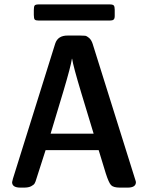

<svg xmlns="http://www.w3.org/2000/svg" viewBox="-20 -856 676 876"><path d="M35.2 -24.9Q35.2 -24.9 39.1 -41L231.9 -657.2Q244.1 -694.3 289.1 -693.8H346.2Q360.4 -693.8 368.2 -692.9Q376 -691.9 386.5 -682.9Q397 -673.8 402.8 -655.8L596.2 -39.1Q600.1 -27.8 600.1 -24.9Q600.1 0 562 0H527.8Q497.1 0 486.6 -11.5Q476.1 -22.9 462.9 -64L430.2 -170.9H188L146 -40Q142.1 -25.9 137.9 -19Q133.8 -12.2 121.8 -6.1Q109.9 0 88.9 0H73.2Q35.2 0 35.2 -24.9ZM134.3 -788.1V-810.1Q134.3 -826.2 138.2 -831.1Q142.1 -835.9 157.2 -835.9H480.5Q494.6 -835.9 499 -831.1Q503.4 -826.2 503.4 -812V-783.2Q503.4 -771 498.3 -766.6Q493.2 -762.2 480.5 -762.2H157.2Q143.1 -762.2 138.7 -766.6Q134.3 -771 134.3 -788.1ZM210.9 -246.1H407.2L351.1 -431.2Q314 -554.2 309.1 -587.9H308.1Q303.2 -553.7 269 -439Z"/></svg>

Font: CMU Sans Serif Demi Condensed
Style: DemiCondensed
Weight: 600
Width: 3
Version: Version 0.7.0